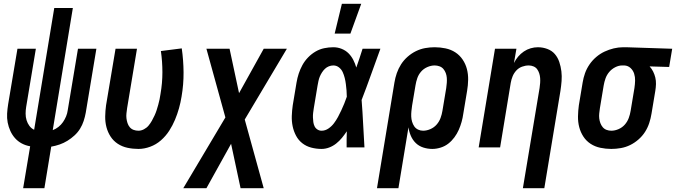

<svg xmlns="http://www.w3.org/2000/svg" viewBox="-20 -777 3563 1012"><path d="M102 215 139 -6Q115 -10 94.5 -21Q74 -32 59 -49Q44 -66 34.5 -87Q25 -108 20.5 -131Q16 -154 17.5 -178.5Q19 -203 23 -228L72 -520H169L118 -214Q115 -196 115 -178Q115 -160 120 -143.5Q125 -127 135 -113.5Q145 -100 160 -93L266 -735H364L258 -91Q274 -97 288 -108Q302 -119 312 -133.5Q322 -148 328.5 -164Q335 -180 337 -196L391 -520H488L432 -183Q428 -161 421 -139.5Q414 -118 402 -98.5Q390 -79 372.5 -63Q355 -47 335.5 -35Q316 -23 294.5 -15.5Q273 -8 250 -4L214 215Z M710 8Q680 8 652 2Q624 -4 601 -19Q578 -34 563 -57Q548 -80 541 -107Q534 -134 534.5 -163.5Q535 -193 539 -222L589 -520H702L650 -207Q648 -193 646.5 -179.5Q645 -166 646.5 -153.5Q648 -141 652 -128.5Q656 -116 664 -106.5Q672 -97 684 -92.5Q696 -88 710 -88Q724 -88 738.5 -95.5Q753 -103 763 -115Q773 -127 780.5 -140.5Q788 -154 794.5 -168Q801 -182 805.5 -196Q810 -210 814 -224.5Q818 -239 821 -253Q824 -267 826 -282Q836 -339 836 -396Q836 -453 828 -508L938 -522Q947 -460 947.5 -396Q948 -332 937 -268Q932 -237 923.5 -206.5Q915 -176 902.5 -146Q890 -116 872 -88Q854 -60 828.5 -37.5Q803 -15 771.5 -3.5Q740 8 710 8Z M1370 215H1248L1198 -19L1068 215H946L1168 -158L1068 -520H1190L1240 -286L1370 -520H1492L1270 -147Z M1675 8Q1647 8 1620.5 1Q1594 -6 1573.5 -22Q1553 -38 1540.5 -61.5Q1528 -85 1522.5 -111.5Q1517 -138 1518 -166Q1519 -194 1523 -222L1543 -342Q1547 -366 1554.5 -389Q1562 -412 1574 -434Q1586 -456 1604 -474.5Q1622 -493 1643.5 -505.5Q1665 -518 1689 -523Q1713 -528 1737 -528Q1760 -528 1781 -519.5Q1802 -511 1817 -496Q1832 -481 1842 -461.5Q1852 -442 1858 -421Q1867 -446 1875 -470.5Q1883 -495 1891 -520H1985Q1960 -452 1936 -384.5Q1912 -317 1886 -250Q1891 -187 1894 -124.5Q1897 -62 1901 0H1807Q1807 -21 1807 -42.5Q1807 -64 1808 -85Q1796 -67 1782.5 -50.5Q1769 -34 1752 -20.5Q1735 -7 1715 0.5Q1695 8 1675 8ZM1675 -88Q1694 -88 1711 -99.5Q1728 -111 1740 -127Q1752 -143 1761.5 -160.5Q1771 -178 1779 -195.5Q1787 -213 1794.5 -231Q1802 -249 1808 -267Q1808 -284 1806.5 -300.5Q1805 -317 1803 -333.5Q1801 -350 1797 -366Q1793 -382 1786.5 -396.5Q1780 -411 1767 -421.5Q1754 -432 1737 -432Q1725 -432 1713.5 -427.5Q1702 -423 1693 -414.5Q1684 -406 1677 -395Q1670 -384 1665.5 -373Q1661 -362 1658.5 -350Q1656 -338 1654 -327L1634 -207Q1632 -194 1630.5 -182Q1629 -170 1629.5 -157.5Q1630 -145 1631.5 -133.5Q1633 -122 1638 -111.5Q1643 -101 1653 -94.5Q1663 -88 1675 -88ZM1744 -600 1782 -757H1884L1827 -600Z M1967 215 2059 -342Q2063 -367 2071.5 -391.5Q2080 -416 2094 -438Q2108 -460 2128.5 -478Q2149 -496 2172.5 -507.5Q2196 -519 2221 -523.5Q2246 -528 2271 -528Q2300 -528 2328.5 -522Q2357 -516 2380 -501Q2403 -486 2418.5 -463Q2434 -440 2441 -413Q2448 -386 2447.5 -356.5Q2447 -327 2442 -298L2422 -178Q2419 -156 2413 -134.5Q2407 -113 2398 -92.5Q2389 -72 2375 -53Q2361 -34 2343 -20Q2325 -6 2302.5 1Q2280 8 2259 8Q2234 8 2211 0.5Q2188 -7 2171.5 -23Q2155 -39 2145.5 -61Q2136 -83 2133 -106L2080 215ZM2210 -88Q2229 -88 2248.5 -96.5Q2268 -105 2281.5 -120.5Q2295 -136 2302 -155Q2309 -174 2312 -193L2332 -313Q2334 -327 2335 -340.5Q2336 -354 2335 -367Q2334 -380 2329.5 -392Q2325 -404 2317 -413.5Q2309 -423 2296.5 -427.5Q2284 -432 2271 -432Q2252 -432 2232.5 -423.5Q2213 -415 2199.5 -399.5Q2186 -384 2179.5 -365Q2173 -346 2170 -327L2152 -220Q2150 -206 2148.5 -191.5Q2147 -177 2147.5 -163Q2148 -149 2152 -135.5Q2156 -122 2163.5 -111Q2171 -100 2183.5 -94Q2196 -88 2210 -88Z M2736 215 2824 -313Q2826 -326 2827 -339.5Q2828 -353 2827 -366Q2826 -379 2822 -391Q2818 -403 2811 -412.5Q2804 -422 2792 -427Q2780 -432 2767 -432Q2749 -432 2731.5 -425.5Q2714 -419 2701.5 -405.5Q2689 -392 2682 -375Q2675 -358 2672 -340L2616 0H2503L2589 -520H2702L2689 -445Q2698 -463 2711 -478.5Q2724 -494 2741 -505.5Q2758 -517 2777 -522.5Q2796 -528 2815 -528Q2841 -528 2865 -519Q2889 -510 2904.5 -492Q2920 -474 2928 -450Q2936 -426 2939 -401Q2942 -376 2940 -350Q2938 -324 2934 -298L2849 215Z M3202 8Q3173 8 3144.5 2Q3116 -4 3093 -19Q3070 -34 3055 -57Q3040 -80 3033 -107Q3026 -134 3026.5 -163.5Q3027 -193 3031 -222L3051 -342Q3055 -367 3063.5 -391Q3072 -415 3087 -437Q3102 -459 3122.5 -476.5Q3143 -494 3166.5 -505Q3190 -516 3215 -522Q3240 -528 3265 -528H3281L3523 -520L3507 -424L3404 -427Q3415 -415 3422.5 -400Q3430 -385 3434 -368.5Q3438 -352 3437.5 -334Q3437 -316 3434 -298L3414 -178Q3410 -153 3402 -128.5Q3394 -104 3380 -82Q3366 -60 3345.5 -42Q3325 -24 3301.5 -12.5Q3278 -1 3252.5 3.5Q3227 8 3202 8ZM3202 -88Q3221 -88 3240.5 -96.5Q3260 -105 3273.5 -120.5Q3287 -136 3294 -155Q3301 -174 3304 -193L3324 -313Q3327 -333 3327.5 -352Q3328 -371 3322.5 -388.5Q3317 -406 3303.5 -418.5Q3290 -431 3271 -432H3259Q3241 -432 3222.5 -422.5Q3204 -413 3191 -397.5Q3178 -382 3171.5 -363.5Q3165 -345 3162 -327L3142 -207Q3140 -193 3138.5 -179.5Q3137 -166 3138.5 -153Q3140 -140 3144.5 -128Q3149 -116 3157 -106.5Q3165 -97 3177 -92.5Q3189 -88 3202 -88Z"/></svg>

Font: Iosevka Oblique
Style: Bold
Weight: 700
Italic angle: -9°
Monospace: yes
Designer: Belleve Invis
Foundry: Belleve Invis
Version: Version 32.5.0; ttfautohint (v1.8.4)